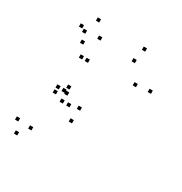

<svg xmlns="http://www.w3.org/2000/svg" viewBox="-176 -667 971 1022"><g transform="rotate(30 310.0 -156.5)"><path d="M579.5 -324.7V-344.7H559.5V-324.7ZM440.5 -503.7V-523.7H420.5V-503.7ZM206.7 -300V-320H186.7V-300ZM170.5 -300V-320H150.5V-300ZM142.8 -99.7V-119.7H122.8V-99.7ZM179.7 -99.7V-119.7H159.7V-99.7ZM423.8 -423.2V-443.2H403.8V-423.2ZM492.7 -315.3V-335.3H472.7V-315.3ZM297.7 -58.2V-78.2H277.7V-58.2ZM199.2 -94V-114H179.2V-94ZM199.2 -45.3V-65.3H179.2V-45.3ZM239.8 -45.3V-65.3H219.8V-45.3ZM192.7 -127.5V-147.5H172.7V-127.5ZM143 -69.2V-89.2H123V-69.2ZM294 21.7V1.7H274V21.7ZM125.8 162.2V142.2H105.8V162.2ZM205.3 -435.8V-455.8H185.3V-435.8ZM151 -515.7V-535.7H131V-515.7ZM88.3 -443.2V-463.2H68.3V-443.2ZM136.2 -371.2V-391.2H116.2V-371.2ZM116.7 -426.8V-446.8H96.7V-426.8ZM41.3 155.8V135.8H21.3V155.8ZM73.7 223V203H53.7V223Z"/></g></svg>

Font: Monaspace Radon Dots Var
Style: Regular
Weight: 400
Designer: Riley Cran and the Lettermatic Team
Version: Version 1.100 (Monaspace Radon Dots)